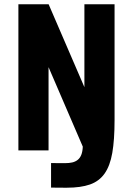

<svg xmlns="http://www.w3.org/2000/svg" viewBox="-20 -708 614 904"><path d="M66.6 0H208.6V-391.8L369.8 -17.6Q368.8 5.8 362.7 21.1Q356.6 36.4 345.5 45Q334.4 53.6 319.7 56.9Q305 60.2 286 60.2Q276.8 60.2 252.5 60.1Q228.2 60 220.4 59.6V175.2Q229 175.6 256.9 175.7Q284.8 175.8 294.8 175.8Q360 175.8 403.3 160.7Q446.6 145.6 472.3 109.4Q498 73.2 508.7 11.9Q519.4 -49.4 519.4 -142.4V-687.8H377.4V-297.6L209 -687.8H66.6Z"/></svg>

Font: Secuela Light
Style: Regular
Weight: 300
Designer: Fernando Haro
Foundry: deFharo
Version: Version 1.708